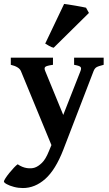

<svg xmlns="http://www.w3.org/2000/svg" viewBox="-49 -720 547 967"><path d="M473.1 -393.6Q445.3 -386.7 436.5 -381.1Q427.7 -375.5 422.4 -362.3L270 33.7Q230.5 135.7 178.7 181.4Q127 227.1 66.4 227.1Q43 227.1 21 221.2Q-1 215.3 -15.1 207.5Q-29.3 199.7 -29.3 193.8Q-29.3 189.9 -21.5 177.7Q-13.7 165.5 -2 151.1Q9.8 136.7 21.2 124.5Q32.7 112.3 40 107.4Q63 123 86.2 126.5Q109.4 129.9 126.5 124Q143.6 118.2 162.1 100.3Q180.7 82.5 196.8 42.5L210 10.7L56.2 -362.3Q46.9 -383.8 5.4 -393.6V-429.7H217.8V-393.6Q185.5 -389.2 179 -383.1Q172.4 -377 178.7 -362.3L269.5 -141.1L356.4 -362.3Q361.8 -376 356.9 -382.3Q352.1 -388.7 324.2 -393.6V-429.7H473.1ZM221.2 -479.5Q212.9 -481 198.5 -488.8Q184.1 -496.6 178.7 -500.5L273.9 -700.2Q279.3 -699.7 294.9 -697.3Q310.5 -694.8 329.3 -691.7Q348.1 -688.5 363.8 -685.5Q379.4 -682.6 384.3 -681.2L398.9 -654.8Z"/></svg>

Font: Namdhinggo
Style: Bold
Weight: 700
Designer: Victor Gaultney
Foundry: SIL International
Version: Version 3.001